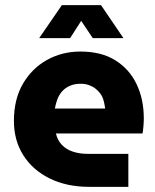

<svg xmlns="http://www.w3.org/2000/svg" viewBox="-20 -725 603 745"><path d="M326 0Q239 0 173 -32.5Q107 -65 70.5 -122.5Q34 -180 34 -256Q34 -340 69 -400Q104 -460 162.5 -492.5Q221 -525 292 -525Q373 -525 427.5 -491Q482 -457 510 -398.5Q538 -340 538 -265Q538 -252 536.5 -234.5Q535 -217 533 -207H197Q203 -181 220 -163Q237 -145 263 -136.5Q289 -128 321 -128H478V0ZM193 -304H388Q386 -320 382 -335Q378 -350 369.5 -361.5Q361 -373 350 -381.5Q339 -390 324.5 -395Q310 -400 292 -400Q269 -400 251 -392Q233 -384 221 -370.5Q209 -357 202.5 -339.5Q196 -322 193 -304ZM132 -577 220 -705H372L459 -577H340L295 -644L252 -577Z"/></svg>

Font: MuseoModerno Thin
Style: Bold
Weight: 700
Version: Version 1.003